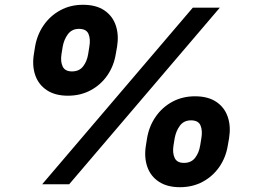

<svg xmlns="http://www.w3.org/2000/svg" viewBox="-20 -759 1052 791"><path d="M259.8 -364.7Q207 -364.7 172.9 -387.5Q138.7 -410.2 125.2 -449.2Q111.8 -488.3 119.6 -536.6L124.5 -566.9Q132.8 -615.7 159.7 -654.8Q186.5 -693.8 228.3 -716.6Q270 -739.3 321.8 -739.3Q375.5 -739.3 409.4 -716.6Q443.4 -693.8 456.8 -654.8Q470.2 -615.7 462.4 -566.9L457 -536.6Q449.2 -487.8 422.6 -449Q396 -410.2 354.2 -387.5Q312.5 -364.7 259.8 -364.7ZM276.4 -464.8Q306.2 -464.8 322.3 -485.4Q338.4 -505.9 343.3 -536.6L348.1 -566.9Q353.5 -597.7 344.7 -618.9Q335.9 -640.1 305.2 -640.1Q276.4 -640.1 260 -618.4Q243.7 -596.7 238.3 -566.9L233.4 -536.6Q228.5 -505.9 238 -485.4Q247.6 -464.8 276.4 -464.8ZM721.2 12.2Q668.5 12.2 634.3 -10.5Q600.1 -33.2 586.7 -72.3Q573.2 -111.3 581.1 -159.7L585.9 -189.9Q594.2 -238.8 621.1 -277.8Q647.9 -316.9 689.7 -339.6Q731.4 -362.3 783.2 -362.3Q836.9 -362.3 870.8 -339.6Q904.8 -316.9 918.2 -277.8Q931.6 -238.8 923.8 -189.9L918.5 -159.7Q910.6 -110.8 884 -72Q857.4 -33.2 815.7 -10.5Q773.9 12.2 721.2 12.2ZM737.8 -87.9Q767.6 -87.9 783.7 -108.6Q799.8 -129.4 804.7 -159.7L809.6 -189.9Q814.9 -220.7 806.2 -241.9Q797.4 -263.2 766.6 -263.2Q737.8 -263.2 721.4 -241.5Q705.1 -219.7 699.7 -189.9L694.8 -159.7Q689.9 -129.4 699.5 -108.6Q709 -87.9 737.8 -87.9ZM153.8 0 774.4 -727.5H885.7L265.1 0Z"/></svg>

Font: Inter 20pt ExtraBold
Style: Italic
Weight: 800
Italic angle: -9.3988°
Version: Version 4.001;git-66647c0bb